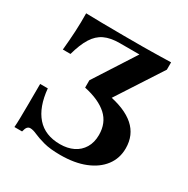

<svg xmlns="http://www.w3.org/2000/svg" viewBox="-137 -692 806 824"><g transform="rotate(30 265.5 -280.0)"><path d="M266.9 11.3Q216.1 11.3 183.9 2.4Q151.6 -6.5 132.3 -15.3Q112.9 -24.2 99.2 -24.2Q90.3 -24.2 84.7 -17.7Q79 -11.3 75 5.6H37.1Q38.7 -13.7 39.1 -39.5Q39.5 -65.3 39.9 -106.5Q40.3 -147.6 40.3 -209.7H78.2Q86.3 -121.8 127.4 -75Q168.5 -28.2 242.7 -28.2Q279.8 -28.2 308.1 -41.9Q336.3 -55.6 352.4 -82.3Q368.5 -108.9 368.5 -146Q368.5 -205.6 329.4 -241.1Q290.3 -276.6 215.3 -292.7V-329L346 -532.3H248.4Q203.2 -532.3 173.4 -518.1Q143.5 -504 123.4 -471.8Q103.2 -439.5 88.7 -386.3H50.8Q55.6 -434.7 58.1 -480.6Q60.5 -526.6 59.7 -571Q91.9 -570.2 137.1 -569.4Q182.3 -568.5 247.6 -568.5H290.3Q316.9 -568.5 339.9 -568.5Q362.9 -568.5 384.3 -569Q405.6 -569.4 429 -569.8Q452.4 -570.2 480.6 -571V-534.7L325.8 -296L314.5 -316.1Q405.6 -300 451.2 -259.7Q496.8 -219.4 496.8 -154Q496.8 -104 468.5 -66.9Q440.3 -29.8 389.1 -9.3Q337.9 11.3 266.9 11.3Z"/></g></svg>

Font: Playfair 9pt
Style: Bold
Weight: 700
Designer: Claus Eggers Sørensen
Foundry: Claus Eggers Sørensen
Version: Version 2.203